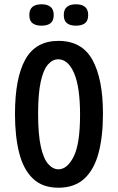

<svg xmlns="http://www.w3.org/2000/svg" viewBox="-20 -864 551 897"><path d="M253 13Q178 13 133.5 -30Q89 -73 69.5 -150Q50 -227 50 -331Q50 -500 98.5 -586.5Q147 -673 253 -673Q363 -673 412 -584Q461 -495 461 -333Q461 -225 440 -147.5Q419 -70 373 -28.5Q327 13 253 13ZM253 -73Q294 -73 324 -132Q354 -191 354 -328Q354 -458 326 -522.5Q298 -587 252 -587Q225 -587 203.5 -562Q182 -537 170 -481Q158 -425 158 -333Q158 -237 170.5 -180Q183 -123 205 -98Q227 -73 253 -73ZM334 -744Q308 -744 293 -755.5Q278 -767 278 -794Q278 -820 293 -832Q308 -844 334 -844Q392 -844 392 -794Q392 -767 377 -755.5Q362 -744 334 -744ZM174 -744Q147 -744 132 -755.5Q117 -767 117 -794Q117 -844 174 -844Q201 -844 216 -832Q231 -820 231 -794Q231 -767 216 -755.5Q201 -744 174 -744Z"/></svg>

Font: Bricolage Grotesque 12pt Condensed Medium
Style: Regular
Weight: 500
Width: 3
Designer: Mathieu Triay
Foundry: Atelier Triay
Version: Version 1.001; ttfautohint (v1.8.4.7-5d5b);gftools[0.9.33.de